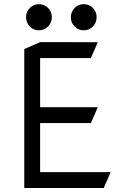

<svg xmlns="http://www.w3.org/2000/svg" viewBox="-20 -936 602 946"><path d="M347.7 -805.4Q329.1 -824.2 329.1 -851.1Q329.1 -877.9 347.7 -896.7Q366.2 -915.5 392.6 -915.5Q418.9 -915.5 437.5 -896.7Q456.1 -877.9 456.1 -851.1Q456.1 -824.2 437.5 -805.4Q418.9 -786.6 392.6 -786.6Q366.2 -786.6 347.7 -805.4ZM127 -805.4Q108.4 -824.2 108.4 -851.1Q108.4 -877.9 127 -896.7Q145.5 -915.5 171.9 -915.5Q198.2 -915.5 216.8 -896.7Q235.4 -877.9 235.4 -851.1Q235.4 -824.2 216.8 -805.4Q198.2 -786.6 171.9 -786.6Q145.5 -786.6 127 -805.4ZM177.7 -329.6V-87.9H525.4L491.2 -9.8H99.6V-694.3L177.7 -728.5L461.9 -728L427.7 -649.9H177.7V-407.7H461.9L427.7 -329.6Z"/></svg>

Font: NovaMono
Style: Regular
Weight: 400
Monospace: yes
Version: Version 1.2